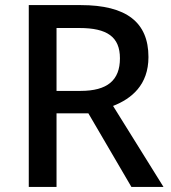

<svg xmlns="http://www.w3.org/2000/svg" viewBox="-20 -734 672 754"><path d="M297 -714H93V0H202V-289H327L496 0H622L424 -318C496 -346 563 -400 563 -510C563 -646 477 -714 297 -714ZM292 -624C401 -624 451 -589 451 -505C451 -419 402 -377 296 -377H202V-624Z"/></svg>

Font: Noto Sans Cherokee Medium
Style: Regular
Weight: 500
Designer: Monotype Design Team
Foundry: Monotype Imaging Inc.
Version: Version 2.001